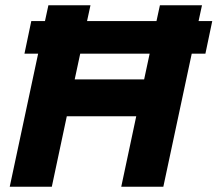

<svg xmlns="http://www.w3.org/2000/svg" viewBox="-20 -710 827 730"><path d="M73 -506 99 -630H151L164 -690H324L311 -630H575L588 -690H748L735 -630H787L761 -506H709L601 0H441L498 -268H234L177 0H17L125 -506ZM264 -408H528L549 -506H285Z"/></svg>

Font: Radio Canada
Style: Italic
Weight: 400
Italic angle: -12°
Designer: Charles Daoud, Etienne Aubert Bonn, Alexandre Saumier Demers, Jacques Le Bailly
Foundry: Radio-Canada
Version: Version 2.104;gftools[0.9.28.dev5+ged2979d]